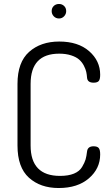

<svg xmlns="http://www.w3.org/2000/svg" viewBox="-20 -940 563 966"><path d="M418 -549Q417 -564 414 -578Q411 -592 402 -609.5Q393 -627 378.5 -640Q364 -653 338 -661.5Q312 -670 278 -670Q134 -670 134 -518V-208Q134 -55 282 -55Q324 -55 352 -66.5Q380 -78 393 -100Q406 -122 410.5 -137.5Q415 -153 418 -178Q421 -204 451 -204Q469 -204 476.5 -195.5Q484 -187 484 -163Q484 -92 427.5 -43Q371 6 275 6Q183 6 125.5 -46Q68 -98 68 -208V-518Q68 -627 126.5 -679Q185 -731 278 -731Q373 -731 428.5 -682.5Q484 -634 484 -564Q484 -540 476.5 -532Q469 -524 451 -524Q420 -524 418 -549ZM277 -920Q292 -920 302.5 -910Q313 -900 313 -884Q313 -869 302.5 -858Q292 -847 277 -847Q261 -847 250.5 -858Q240 -869 240 -884Q240 -900 250.5 -910Q261 -920 277 -920Z"/></svg>

Font: Dosis
Style: Regular
Weight: 400
Designer: Edgar Tolentino, Pablo Impallari, Igino Marini
Foundry: Edgar Tolentino, Pablo Impallari, Igino Marini
Version: Version 1.007